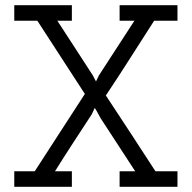

<svg xmlns="http://www.w3.org/2000/svg" viewBox="-20 -720 739 740"><path d="M257 0H35V-60H114L307 -358L124 -640H35V-700H257V-640H201Q236 -586 270 -534Q304 -482 338 -429L350 -406L361 -429L498 -640H441V-700H664V-640H574Q527 -567 481.5 -495.5Q436 -424 388 -352Q437 -278 484 -206Q531 -134 579 -60H664V0H441V-60H501L368 -264Q362 -274 357 -284Q352 -294 345 -304L334 -280Q298 -225 262.5 -170.5Q227 -116 192 -60H257Z"/></svg>

Font: Josefin Slab SemiBold
Style: Regular
Weight: 600
Designer: Santiago Orozco
Foundry: Typemade
Version: Version 2.000